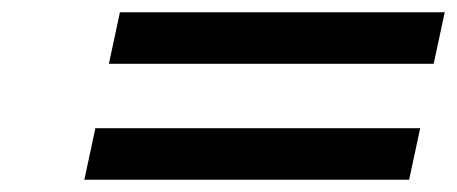

<svg xmlns="http://www.w3.org/2000/svg" viewBox="-20 -526 745 313"><path d="M157.5 -422H687L705 -506H175.5ZM117.5 -233H647L665 -317H135.5Z"/></svg>

Font: League Gothic SemiExpanded Italic
Style: Regular
Weight: 400
Width: 6
Designer: The League of Moveable Type
Version: Version 1.600; ttfautohint (v1.8.3)